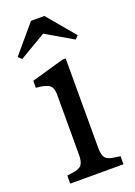

<svg xmlns="http://www.w3.org/2000/svg" viewBox="-142 -791 595 847"><g transform="rotate(-20 155.5 -367.0)"><path d="M35 0V-38L57 -41Q93 -45 104 -59.5Q115 -74 115 -106V-389Q115 -425 94.5 -436Q74 -447 37 -449V-482L191 -526H205V-106Q205 -74 215.5 -59.5Q226 -45 262 -41L285 -38V0ZM24 -589 8 -604 118 -734H181L290 -604L275 -589L150 -662H148Z"/></g></svg>

Font: Hedvig Letters Serif 14pt
Style: Regular
Weight: 400
Designer: Alexander Örn & Tor Weibull
Foundry: Kanon Foundry
Version: Version 1.000; ttfautohint (v1.8.4.7-5d5b)